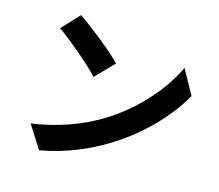

<svg xmlns="http://www.w3.org/2000/svg" viewBox="-109 -889 1219 1068"><g transform="rotate(15 500.0 -355.5)"><path d="M231 -749 137 -648C210 -598 335 -491 387 -435L489 -539C431 -599 299 -703 231 -749ZM116 -94 200 38C341 14 470 -42 571 -103C732 -200 865 -338 941 -473L863 -614C800 -479 670 -326 499 -225C402 -167 272 -116 116 -94Z"/></g></svg>

Font: Noto Sans T Chinese Bold
Style: Bold
Weight: 700
Designer: Ryoko NISHIZUKA (kana & ideographs); Paul D. Hunt (Latin, Greek & Cyrillic); Wenlong ZHANG (bopomofo); Sandoll Communica
Foundry: Adobe Systems Incorporated
Version: Version 1.000;PS 1;hotconv 1.0.78;makeotf.lib2.5.61930